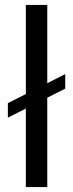

<svg xmlns="http://www.w3.org/2000/svg" viewBox="-20 -760 297 780"><path d="M172 -740V0H85V-740ZM245 -459V-400L12 -282V-341Z"/></svg>

Font: Pathway Extreme
Style: Regular
Weight: 400
Designer: Eduardo Rodriguez Tunni
Foundry: Eduardo Rodriguez Tunni
Version: Version 1.001;gftools[0.9.26]